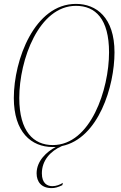

<svg xmlns="http://www.w3.org/2000/svg" viewBox="-20 -744 623 986"><path d="M251 11C256 11 261 11 266 11C220 35 168 82 168 146C168 189 192 222 245 222C262 222 277 218 300 207L303 195C287 205 268 212 249 212C223 212 195 198 195 146C195 81 238 32 298 6C486 -33 568 -301 568 -475C568 -655 474 -724 370 -724C157 -724 51 -436 51 -241C51 -66 140 11 251 11ZM251 1C153 1 79 -68 79 -241C79 -438 180 -714 370 -714C470 -714 540 -647 540 -475C540 -286 446 1 251 1Z"/></svg>

Font: Noto Serif Display Condensed Thin
Style: Italic
Weight: 100
Width: 3
Italic angle: -12°
Designer: Monotype Design Team
Foundry: Monotype Imaging Inc.
Version: Version 2.009